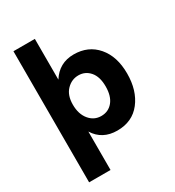

<svg xmlns="http://www.w3.org/2000/svg" viewBox="-210 -827 1031 1134"><g transform="rotate(-30 305.5 -260.0)"><path d="M320.5 -392Q274 -392 240 -357Q206 -322 206 -258Q206 -194 238 -155Q270 -116 319 -116Q368 -116 398 -152.5Q428 -189 428 -255Q428 -321 397.5 -356.5Q367 -392 320.5 -392ZM206 187H60V-707H206V-429Q259 -513 358 -513Q457 -513 516.5 -443.5Q576 -374 576 -258Q576 -142 518.5 -68Q461 6 358.5 6Q256 6 206 -75Z"/></g></svg>

Font: Hind Colombo
Style: Bold
Weight: 700
Designer: Jyotish Sonowal, Aditi Pimprikar
Foundry: Indian Type Foundry
Version: Version 1.000;PS 1.0;hotconv 1.0.86;makeotf.lib2.5.63406; tt